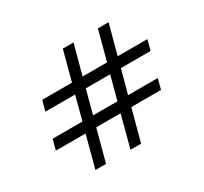

<svg xmlns="http://www.w3.org/2000/svg" viewBox="-146 -929 1211 1138"><g transform="rotate(-30 460.0 -360.0)"><path d="M205.7 -0.3 263.3 -217H60L78.7 -287.7H282.7L325 -448H121.7L140.7 -518.3H344.3L398 -720H471.3L417 -518.3H584.3L638 -720H711.3L657 -518.3H860.3L841.7 -448H638.3L595 -287.7H798.3L779.7 -217H576.3L518.3 -0.3H445.7L503 -217H336.3L278.3 -0.3ZM355.3 -287.7H522.3L565 -448H398.3Z"/></g></svg>

Font: Manrope ExtraLight
Style: Regular
Weight: 200
Designer: Mikhail Sharanda
Foundry: Mikhail Sharanda
Version: Version 4.505